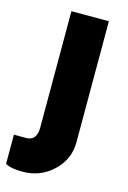

<svg xmlns="http://www.w3.org/2000/svg" viewBox="-166 -558 610 916"><g transform="rotate(15 139.0 -100.0)"><path d="M41.2 300Q-18.8 300 -43.8 283.8V140H17.5Q68.8 140 68.8 75V-500H253.8V97.5Q253.8 182.5 191.2 241.2Q128.8 300 41.2 300Z"/></g></svg>

Font: Now Black
Style: Regular
Weight: 900
Designer: Alfredo Marco Pradil
Foundry: Alfredo Marco Pradil
Version: Version 1.002;PS 001.002;hotconv 1.0.88;makeotf.lib2.5.64775